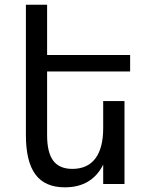

<svg xmlns="http://www.w3.org/2000/svg" viewBox="-20 -780 642 814"><path d="M254.9 14.2Q170.4 14.2 130.1 -40.5Q89.8 -95.2 89.8 -207V-759.8H179.7V-546.9H531.7V-477.1H179.7V-207Q179.7 -133.3 205.8 -98.6Q231.9 -64 286.6 -64Q351.1 -64 384.3 -108.2Q417.5 -152.3 417.5 -236.8V-351.6H507.8V0H417.5V-82Q369.1 14.2 254.9 14.2Z"/></svg>

Font: Vazir Code Hack
Style: Code-Hack
Weight: 400
Foundry: DejaVu fonts team - Redesigned by Saber Rastikerdar
Version: Version 1.1.2